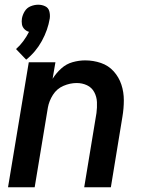

<svg xmlns="http://www.w3.org/2000/svg" viewBox="-20 -794 616 814"><path d="M91 -541Q132 -574 157.5 -620.5Q183 -667 191 -716Q193 -732 189 -746.5Q185 -761 171.5 -767.5Q158 -774 142 -774Q126 -774 110 -767.5Q94 -761 85 -746.5Q76 -732 73 -716Q71 -703 73 -691Q75 -679 83.5 -670.5Q92 -662 103 -659Q93 -639 79 -620Q65 -601 48 -586ZM14 0H127L183 -338Q188 -366 204.5 -392Q221 -418 249 -430Q277 -442 305 -442Q329 -442 349 -432.5Q369 -423 379.5 -403.5Q390 -384 391 -361Q392 -338 389 -315L337 0H450L499 -299Q505 -334 505 -369Q505 -404 494.5 -435.5Q484 -467 462 -491.5Q440 -516 408 -527Q376 -538 341 -538Q315 -538 288 -530.5Q261 -523 239.5 -503.5Q218 -484 203 -460L215 -530H102Z"/></svg>

Font: Iosevka Sparkle Semibold
Style: Italic
Weight: 600
Italic angle: -9°
Designer: Belleve Invis
Foundry: Belleve Invis
Version: Version 4.5.0; ttfautohint (v1.8.3)